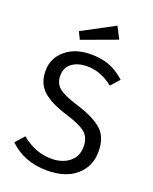

<svg xmlns="http://www.w3.org/2000/svg" viewBox="-166 -997 876 1100"><g transform="rotate(20 272.0 -447.0)"><path d="M355 -906 392 -834 180 -756 158 -801ZM269 -700Q337 -700 385.5 -680.5Q434 -661 478 -621L431 -568Q357 -628 273 -628Q216 -628 180.5 -601.5Q145 -575 145 -526Q145 -479 176 -452.5Q207 -426 298 -398Q397 -368 448.5 -324Q500 -280 500 -191Q500 -100 435.5 -44Q371 12 259 12Q119 12 28 -76L76 -130Q161 -60 258 -60Q324 -60 367 -93.5Q410 -127 410 -188Q410 -241 378 -270Q346 -299 258 -326Q152 -358 104 -402.5Q56 -447 56 -523Q56 -600 115.5 -650Q175 -700 269 -700Z"/></g></svg>

Font: FiraGO Book
Style: Regular
Weight: 350
Designer: bBox Type
Foundry: bBox Type GmbH
Version: Version 1.001;PS 001.001;hotconv 1.0.88;makeotf.lib2.5.64775